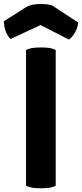

<svg xmlns="http://www.w3.org/2000/svg" viewBox="-47 -957 420 980"><path d="M85.9 -8.8Q97.7 -2.9 116.2 1Q135.7 3.9 162.1 3.9Q189.5 3.9 208 1Q226.6 -2.9 237.3 -8.8Q237.3 -240.2 237.3 -702.1Q226.6 -708 208 -711.9Q189.5 -714.8 162.1 -714.8Q135.7 -714.8 116.2 -711.9Q97.7 -708 85.9 -702.1Q85.9 -668 85.9 -600.6Q85.9 -453.1 85.9 -8.8ZM160.2 -829.1Q196.3 -810.5 304.7 -754.9Q321.3 -766.6 335 -790Q348.6 -812.5 352.5 -841.8Q308.6 -871.1 219.7 -928.7Q211.9 -931.6 196.3 -934.6Q180.7 -936.5 160.2 -936.5Q135.7 -936.5 119.1 -932.6Q102.5 -928.7 91.8 -923.8Q52.7 -899.4 -27.3 -848.6Q-26.4 -819.3 -17.6 -795.9Q-7.8 -773.4 6.8 -757.8Q57.6 -781.2 160.2 -829.1Z"/></svg>

Font: cl
Style: Bold
Weight: 400
Designer: Mitja Miklavcic
Version: Version 7.504; 2011; Build 1021